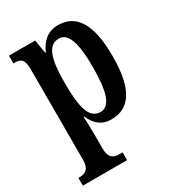

<svg xmlns="http://www.w3.org/2000/svg" viewBox="-187 -650 891 986"><g transform="rotate(-30 258.0 -157.0)"><path d="M11 232H273V186H251C226 186 194 178 194 119V42C194 -3 192 -41 191 -71H195C217 -20 252 11 309 11C419 11 476 -75 476 -268C476 -461 418 -546 311 -546C249 -546 211 -508 188 -455H185L171 -536H16V-490H24C56 -490 78 -481 78 -421V117C78 177 46 186 20 186H11ZM280 -50C212 -50 194 -128 194 -270C194 -403 212 -484 281 -484C338 -484 360 -408 360 -270C360 -128 338 -50 280 -50Z"/></g></svg>

Font: Noto Serif Hebrew ExtraCondensed SemiBold
Style: Regular
Weight: 600
Width: 2
Designer: Monotype Design Team
Foundry: Monotype Imaging Inc.
Version: Version 2.004